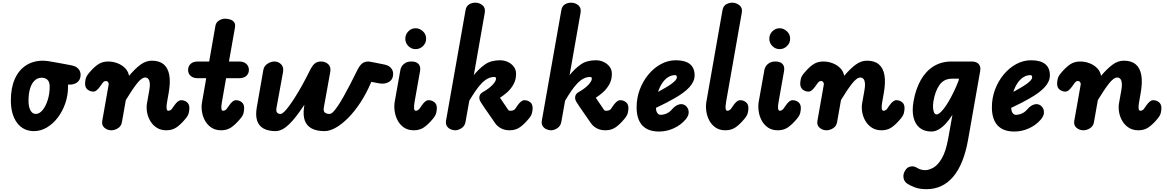

<svg xmlns="http://www.w3.org/2000/svg" viewBox="-20 -948 8488 1397"><path d="M227.5 6Q149 6 104 -54.5Q59 -115 59 -218Q59 -308 87.5 -372.8Q116 -437.5 168.8 -472Q221.5 -506.5 293.5 -506.5Q307 -506.5 325.5 -504Q344 -501.5 361.2 -498.2Q378.5 -495 386.5 -493.5Q389.5 -493 397 -491.8Q404.5 -490.5 428.2 -486.2Q452 -482 503 -472Q534.5 -465.5 550.5 -446.8Q566.5 -428 566.5 -404.5Q566.5 -367.5 542 -349Q517.5 -330.5 480.5 -332.5L474.5 -333Q475 -329.5 475 -325.5Q475 -321.5 475 -317.5Q475 -253.5 454.8 -195.2Q434.5 -137 399.8 -91.8Q365 -46.5 320.5 -20.2Q276 6 227.5 6ZM240 -119Q267 -119 290 -147Q313 -175 327.2 -220.5Q341.5 -266 341.5 -318.5Q341.5 -351 325.8 -366.8Q310 -382.5 283.5 -382.5Q254.5 -382.5 232.8 -362.8Q211 -343 199.2 -305.2Q187.5 -267.5 187.5 -214Q187.5 -170 201.8 -144.5Q216 -119 240 -119Z M790 0Q762 0 740.2 -18.2Q718.5 -36.5 724 -68.5L770.5 -332Q771.5 -337 770.2 -341.8Q769 -346.5 766.5 -350.2Q764 -354 760.5 -356.2Q757 -358.5 753 -358.5Q742 -358.5 736.5 -354.5Q731 -350.5 728 -346.5L706.5 -316.5Q696.5 -302.5 684.2 -292Q672 -281.5 659 -281.5Q636 -281.5 617.5 -296Q599 -310.5 599 -339.5Q599 -353 603.2 -373.5Q607.5 -394 629 -418.5Q661.5 -457.5 692.8 -479Q724 -500.5 766.5 -500.5Q802 -500.5 834.8 -488Q867.5 -475.5 890.2 -452.2Q913 -429 919 -396.5Q964 -449.5 1003 -478Q1042 -506.5 1084.5 -506.5Q1139 -506.5 1170.8 -480Q1202.5 -453.5 1211.8 -401.2Q1221 -349 1207 -270.5L1194.5 -199.5Q1191.5 -179.5 1191.8 -166.8Q1192 -154 1195.2 -148Q1198.5 -142 1204 -142Q1212 -142 1219.2 -146Q1226.5 -150 1229.5 -154L1250.5 -184Q1260.5 -198.5 1273 -208.8Q1285.5 -219 1298 -219Q1321.5 -219 1339.8 -204.8Q1358 -190.5 1358 -161.5Q1358 -148 1353.8 -127.5Q1349.5 -107 1328 -82Q1295.5 -43 1264.5 -21.5Q1233.5 0 1190.5 0Q1150 0 1121 -18.5Q1092 -37 1074.2 -66.5Q1056.5 -96 1050.2 -130.5Q1044 -165 1049.5 -197L1066.5 -292.5Q1072 -322.5 1070 -342.8Q1068 -363 1059.2 -373.5Q1050.5 -384 1036.5 -384Q1010.5 -384 975.2 -338.8Q940 -293.5 895.5 -220L867 -58.5Q862 -30 838.2 -15Q814.5 0 790 0Z M1589 0Q1548 0 1519 -19Q1490 -38 1472.8 -68.2Q1455.5 -98.5 1449.8 -133.8Q1444 -169 1449.5 -201.5L1480.5 -379H1419Q1385 -379 1366.8 -396Q1348.5 -413 1348.5 -439Q1348.5 -465.5 1366.8 -483Q1385 -500.5 1419 -500.5H1502L1547.5 -760.5Q1551.5 -784.5 1573 -798.2Q1594.5 -812 1617.5 -812Q1637 -812 1655.2 -806Q1673.5 -800 1683.8 -786Q1694 -772 1689.5 -747L1646 -500.5H1719.5Q1754 -500.5 1772.5 -483Q1791 -465.5 1791 -439Q1791 -413 1772.5 -396Q1754 -379 1719.5 -379H1625L1594 -201.5Q1591 -186 1590.5 -174.8Q1590 -163.5 1591.2 -156.2Q1592.5 -149 1595.2 -145.5Q1598 -142 1602.5 -142Q1611 -142 1618 -146Q1625 -150 1628 -154L1649.5 -184Q1659.5 -198.5 1671.8 -208.8Q1684 -219 1696.5 -219Q1720 -219 1738.2 -204.8Q1756.5 -190.5 1756.5 -161.5Q1756.5 -148 1752.5 -127.5Q1748.5 -107 1726.5 -82Q1694 -43 1663 -21.5Q1632 0 1589 0Z M1985 6Q1931 6 1897 -13.2Q1863 -32.5 1850.8 -70.5Q1838.5 -108.5 1848 -164.5L1896 -439Q1901.5 -468.5 1926.8 -484.5Q1952 -500.5 1976.5 -500.5Q2005.5 -500.5 2025.5 -480.2Q2045.5 -460 2039.5 -424.5L1992 -164.5Q1987.5 -140 1995.5 -129.5Q2003.5 -119 2022 -119Q2031.5 -119 2047.5 -134.2Q2063.5 -149.5 2084.5 -178Q2105.5 -206.5 2130.2 -246Q2155 -285.5 2182 -334.2Q2209 -383 2236.5 -439Q2252.5 -470.5 2269.8 -485.5Q2287 -500.5 2316 -500.5Q2348.5 -500.5 2369 -480.2Q2389.5 -460 2383 -424.5L2336 -164.5Q2333 -148 2337.2 -138Q2341.5 -128 2352.2 -123.5Q2363 -119 2378.5 -119Q2389.5 -119 2404.5 -134.2Q2419.5 -149.5 2438.8 -178Q2458 -206.5 2480.2 -246Q2502.5 -285.5 2527.8 -334.2Q2553 -383 2580.5 -439Q2596.5 -470.5 2614.2 -485.5Q2632 -500.5 2661 -500.5Q2663.5 -500.5 2671 -499.2Q2678.5 -498 2702 -493.5Q2725.5 -489 2776.5 -478.5Q2808 -472.5 2824.2 -453.8Q2840.5 -435 2840.5 -411.5Q2840.5 -370 2809.8 -351.8Q2779 -333.5 2736.5 -342L2681.5 -352.5L2678 -344Q2645 -267 2603 -202.8Q2561 -138.5 2515 -91.8Q2469 -45 2424.2 -19.5Q2379.5 6 2341 6Q2284 6 2248 -13.2Q2212 -32.5 2198 -70.5Q2184 -108.5 2192 -164.5L2194.5 -185.5Q2163 -138 2135 -102Q2107 -66 2081.8 -42Q2056.5 -18 2032.5 -6Q2008.5 6 1985 6Z M3003.5 -590.5Q2973.5 -590.5 2951.2 -612.8Q2929 -635 2929 -666.5Q2929 -697 2951 -719.8Q2973 -742.5 3003.5 -742.5Q3033 -742.5 3056.8 -720.8Q3080.5 -699 3080.5 -666.5Q3080.5 -635 3057.8 -612.8Q3035 -590.5 3003.5 -590.5ZM2991 0Q2949.5 0 2920.5 -19.2Q2891.5 -38.5 2874.5 -69.5Q2857.5 -100.5 2852 -136.2Q2846.5 -172 2851.5 -205L2893.5 -440.5Q2894.5 -449 2902.2 -463.2Q2910 -477.5 2927.5 -489Q2945 -500.5 2975 -500.5Q3009 -500.5 3025.5 -482Q3042 -463.5 3036.5 -432L2997 -209.5Q2993 -186.5 2992.5 -171.5Q2992 -156.5 2995.2 -149.2Q2998.5 -142 3004.5 -142Q3012.5 -142 3019.5 -146Q3026.5 -150 3030 -154L3051 -184Q3061 -198.5 3073.2 -208.8Q3085.5 -219 3098.5 -219Q3122 -219 3140.2 -204.8Q3158.5 -190.5 3158.5 -161.5Q3158.5 -148 3154.2 -127.5Q3150 -107 3128.5 -82Q3096 -43 3065 -21.5Q3034 0 2991 0Z M3292 0Q3276 0 3258.8 -7.5Q3241.5 -15 3231.5 -30.8Q3221.5 -46.5 3225.5 -71L3367.5 -874.5Q3373 -904.5 3393.8 -916.5Q3414.5 -928.5 3437.5 -928.5Q3468.5 -928.5 3490.8 -909.8Q3513 -891 3507.5 -856.5L3427.5 -401.5Q3464.5 -447.5 3508 -478.5Q3551.5 -509.5 3618 -509.5Q3649 -509.5 3675.5 -497Q3702 -484.5 3718.5 -462.5Q3735 -440.5 3735 -411.5Q3735 -366 3714.8 -331.5Q3694.5 -297 3667.2 -273.8Q3640 -250.5 3618 -237L3678.5 -147.5Q3682 -142 3692.5 -142Q3707 -142 3715.5 -146Q3724 -150 3727 -154L3748 -184Q3758 -198.5 3770.5 -208.8Q3783 -219 3795.5 -219Q3819 -219 3837.2 -204.8Q3855.5 -190.5 3855.5 -161.5Q3855.5 -148 3851.2 -127.5Q3847 -107 3825.5 -82Q3793 -43 3762 -21.5Q3731 0 3688 0Q3653 0 3626 -14Q3599 -28 3582.5 -52L3503.5 -166Q3491 -185 3479.2 -203Q3467.5 -221 3467.5 -237Q3467.5 -251.5 3474.2 -261Q3481 -270.5 3489 -275.5Q3539 -303.5 3564 -330.8Q3589 -358 3589 -374Q3589 -382.5 3586.2 -385.2Q3583.5 -388 3577 -388Q3550.5 -388 3527 -375.2Q3503.5 -362.5 3481.8 -339.2Q3460 -316 3438.5 -284.5Q3417 -253 3394.5 -215L3367.5 -62.5Q3362.5 -32 3339 -16Q3315.5 0 3292 0Z M3989 0Q3973 0 3955.8 -7.5Q3938.5 -15 3928.5 -30.8Q3918.5 -46.5 3922.5 -71L4064.5 -874.5Q4070 -904.5 4090.8 -916.5Q4111.5 -928.5 4134.5 -928.5Q4165.5 -928.5 4187.8 -909.8Q4210 -891 4204.5 -856.5L4124.5 -401.5Q4161.5 -447.5 4205 -478.5Q4248.5 -509.5 4315 -509.5Q4346 -509.5 4372.5 -497Q4399 -484.5 4415.5 -462.5Q4432 -440.5 4432 -411.5Q4432 -366 4411.8 -331.5Q4391.5 -297 4364.2 -273.8Q4337 -250.5 4315 -237L4375.5 -147.5Q4379 -142 4389.5 -142Q4404 -142 4412.5 -146Q4421 -150 4424 -154L4445 -184Q4455 -198.5 4467.5 -208.8Q4480 -219 4492.5 -219Q4516 -219 4534.2 -204.8Q4552.5 -190.5 4552.5 -161.5Q4552.5 -148 4548.2 -127.5Q4544 -107 4522.5 -82Q4490 -43 4459 -21.5Q4428 0 4385 0Q4350 0 4323 -14Q4296 -28 4279.5 -52L4200.5 -166Q4188 -185 4176.2 -203Q4164.5 -221 4164.5 -237Q4164.5 -251.5 4171.2 -261Q4178 -270.5 4186 -275.5Q4236 -303.5 4261 -330.8Q4286 -358 4286 -374Q4286 -382.5 4283.2 -385.2Q4280.5 -388 4274 -388Q4247.5 -388 4224 -375.2Q4200.5 -362.5 4178.8 -339.2Q4157 -316 4135.5 -284.5Q4114 -253 4091.5 -215L4064.5 -62.5Q4059.5 -32 4036 -16Q4012.5 0 3989 0Z M4775 9Q4694 9 4653 -36Q4612 -81 4612 -167.5Q4612 -235.5 4635.2 -297Q4658.5 -358.5 4698.5 -406.5Q4738.5 -454.5 4789.8 -482Q4841 -509.5 4896.5 -509.5Q4965.5 -509.5 4999.8 -481.8Q5034 -454 5034 -400.5Q5034 -378 5024.8 -356.5Q5015.5 -335 4996.8 -314.2Q4978 -293.5 4950 -272.8Q4922 -252 4884.5 -231Q4861.5 -217.5 4827 -199.8Q4792.5 -182 4752.5 -163Q4753 -154.5 4754.2 -147.8Q4755.5 -141 4757.5 -135.5Q4761.5 -125.5 4768.8 -119Q4776 -112.5 4786 -112.5Q4809 -112.5 4831.8 -123Q4854.5 -133.5 4871.5 -154.5Q4894 -180.5 4920.2 -188Q4946.5 -195.5 4968 -179.5Q4978.5 -172 4985.5 -157Q4992.5 -142 4990.2 -122.2Q4988 -102.5 4969 -79.5Q4934.5 -38.5 4883 -14.8Q4831.5 9 4775 9ZM4768 -279.5Q4782 -287 4795.5 -294.8Q4809 -302.5 4823 -310.5Q4850.5 -326.5 4868.5 -340Q4886.5 -353.5 4895.8 -364.8Q4905 -376 4905 -385Q4905 -391.5 4902.2 -396.5Q4899.5 -401.5 4893 -401.5Q4865 -401.5 4841 -386.2Q4817 -371 4798.5 -343.5Q4780 -316 4768 -279.5Z M5258 0Q5216 0 5187 -19.8Q5158 -39.5 5141.2 -70.8Q5124.5 -102 5119.2 -138Q5114 -174 5119.5 -207L5237 -874.5Q5242.5 -904.5 5263.5 -916.5Q5284.5 -928.5 5307.5 -928.5Q5337 -928.5 5360.2 -909.8Q5383.5 -891 5377.5 -856.5L5263.5 -209Q5260.5 -191.5 5259.5 -178.8Q5258.5 -166 5259.8 -158Q5261 -150 5264 -146Q5267 -142 5271.5 -142Q5279.5 -142 5286.5 -146Q5293.5 -150 5297 -154L5318 -184Q5328 -198.5 5340.2 -208.8Q5352.5 -219 5365.5 -219Q5389 -219 5407.2 -204.8Q5425.5 -190.5 5425.5 -161.5Q5425.5 -148 5421.2 -127.5Q5417 -107 5395.5 -82Q5363 -43 5332 -21.5Q5301 0 5258 0Z M5652 -590.5Q5622 -590.5 5599.8 -612.8Q5577.5 -635 5577.5 -666.5Q5577.5 -697 5599.5 -719.8Q5621.5 -742.5 5652 -742.5Q5681.5 -742.5 5705.2 -720.8Q5729 -699 5729 -666.5Q5729 -635 5706.2 -612.8Q5683.5 -590.5 5652 -590.5ZM5639.5 0Q5598 0 5569 -19.2Q5540 -38.5 5523 -69.5Q5506 -100.5 5500.5 -136.2Q5495 -172 5500 -205L5542 -440.5Q5543 -449 5550.8 -463.2Q5558.5 -477.5 5576 -489Q5593.5 -500.5 5623.5 -500.5Q5657.5 -500.5 5674 -482Q5690.5 -463.5 5685 -432L5645.5 -209.5Q5641.5 -186.5 5641 -171.5Q5640.5 -156.5 5643.8 -149.2Q5647 -142 5653 -142Q5661 -142 5668 -146Q5675 -150 5678.5 -154L5699.5 -184Q5709.5 -198.5 5721.8 -208.8Q5734 -219 5747 -219Q5770.5 -219 5788.8 -204.8Q5807 -190.5 5807 -161.5Q5807 -148 5802.8 -127.5Q5798.5 -107 5777 -82Q5744.5 -43 5713.5 -21.5Q5682.5 0 5639.5 0Z M5993.5 0Q5965.5 0 5943.8 -18.2Q5922 -36.5 5927.5 -68.5L5974 -332Q5975 -337 5973.8 -341.8Q5972.5 -346.5 5970 -350.2Q5967.5 -354 5964 -356.2Q5960.5 -358.5 5956.5 -358.5Q5945.5 -358.5 5940 -354.5Q5934.5 -350.5 5931.5 -346.5L5910 -316.5Q5900 -302.5 5887.8 -292Q5875.5 -281.5 5862.5 -281.5Q5839.5 -281.5 5821 -296Q5802.5 -310.5 5802.5 -339.5Q5802.5 -353 5806.8 -373.5Q5811 -394 5832.5 -418.5Q5865 -457.5 5896.2 -479Q5927.5 -500.5 5970 -500.5Q6005.5 -500.5 6038.2 -488Q6071 -475.5 6093.8 -452.2Q6116.5 -429 6122.5 -396.5Q6167.5 -449.5 6206.5 -478Q6245.5 -506.5 6288 -506.5Q6342.5 -506.5 6374.2 -480Q6406 -453.5 6415.2 -401.2Q6424.5 -349 6410.5 -270.5L6398 -199.5Q6395 -179.5 6395.2 -166.8Q6395.5 -154 6398.8 -148Q6402 -142 6407.5 -142Q6415.5 -142 6422.8 -146Q6430 -150 6433 -154L6454 -184Q6464 -198.5 6476.5 -208.8Q6489 -219 6501.5 -219Q6525 -219 6543.2 -204.8Q6561.5 -190.5 6561.5 -161.5Q6561.5 -148 6557.2 -127.5Q6553 -107 6531.5 -82Q6499 -43 6468 -21.5Q6437 0 6394 0Q6353.5 0 6324.5 -18.5Q6295.5 -37 6277.8 -66.5Q6260 -96 6253.8 -130.5Q6247.5 -165 6253 -197L6270 -292.5Q6275.5 -322.5 6273.5 -342.8Q6271.5 -363 6262.8 -373.5Q6254 -384 6240 -384Q6214 -384 6178.8 -338.8Q6143.5 -293.5 6099 -220L6070.5 -58.5Q6065.5 -30 6041.8 -15Q6018 0 5993.5 0Z M6720.5 428.5Q6669 428.5 6632.5 413.8Q6596 399 6580 387.5Q6557.5 371.5 6553.8 344.2Q6550 317 6567 291Q6580.5 268.5 6605 263.5Q6629.5 258.5 6652 273Q6661 278.5 6675.8 284.2Q6690.5 290 6711.5 290Q6739 290 6771.8 271.5Q6804.5 253 6833.5 203Q6862.5 153 6879.5 58L6910 -112.5Q6885 -73.5 6859.2 -46.2Q6833.5 -19 6808 -5Q6782.5 9 6757 9Q6704.5 9 6671.5 -18Q6638.5 -45 6626.8 -94.5Q6615 -144 6627 -210.5Q6642.5 -299.5 6679 -364.5Q6715.5 -429.5 6772 -465Q6828.5 -500.5 6903.5 -500.5H7050.5Q7084.5 -500.5 7101 -482Q7117.5 -463.5 7112 -432L7024 67.5Q6992.5 246.5 6915.8 337.5Q6839 428.5 6720.5 428.5ZM6795.5 -115.5Q6804.5 -115.5 6817.5 -125.8Q6830.5 -136 6846.2 -156Q6862 -176 6879.8 -205.5Q6897.5 -235 6916.5 -273.5Q6935.5 -312 6954 -359L6957.5 -375.5H6907.5Q6848.5 -375.5 6816.2 -330.5Q6784 -285.5 6771.5 -210.5Q6767.5 -183 6769 -161.5Q6770.5 -140 6777.2 -127.8Q6784 -115.5 6795.5 -115.5Z M7360 9Q7279 9 7238 -36Q7197 -81 7197 -167.5Q7197 -235.5 7220.2 -297Q7243.5 -358.5 7283.5 -406.5Q7323.5 -454.5 7374.8 -482Q7426 -509.5 7481.5 -509.5Q7550.5 -509.5 7584.8 -481.8Q7619 -454 7619 -400.5Q7619 -378 7609.8 -356.5Q7600.5 -335 7581.8 -314.2Q7563 -293.5 7535 -272.8Q7507 -252 7469.5 -231Q7446.5 -217.5 7412 -199.8Q7377.5 -182 7337.5 -163Q7338 -154.5 7339.2 -147.8Q7340.5 -141 7342.5 -135.5Q7346.5 -125.5 7353.8 -119Q7361 -112.5 7371 -112.5Q7394 -112.5 7416.8 -123Q7439.5 -133.5 7456.5 -154.5Q7479 -180.5 7505.2 -188Q7531.5 -195.5 7553 -179.5Q7563.5 -172 7570.5 -157Q7577.5 -142 7575.2 -122.2Q7573 -102.5 7554 -79.5Q7519.5 -38.5 7468 -14.8Q7416.5 9 7360 9ZM7353 -279.5Q7367 -287 7380.5 -294.8Q7394 -302.5 7408 -310.5Q7435.5 -326.5 7453.5 -340Q7471.5 -353.5 7480.8 -364.8Q7490 -376 7490 -385Q7490 -391.5 7487.2 -396.5Q7484.5 -401.5 7478 -401.5Q7450 -401.5 7426 -386.2Q7402 -371 7383.5 -343.5Q7365 -316 7353 -279.5Z M7862.5 0Q7834.5 0 7812.8 -18.2Q7791 -36.5 7796.5 -68.5L7843 -332Q7844 -337 7842.8 -341.8Q7841.5 -346.5 7839 -350.2Q7836.5 -354 7833 -356.2Q7829.5 -358.5 7825.5 -358.5Q7814.5 -358.5 7809 -354.5Q7803.5 -350.5 7800.5 -346.5L7779 -316.5Q7769 -302.5 7756.8 -292Q7744.5 -281.5 7731.5 -281.5Q7708.5 -281.5 7690 -296Q7671.5 -310.5 7671.5 -339.5Q7671.5 -353 7675.8 -373.5Q7680 -394 7701.5 -418.5Q7734 -457.5 7765.2 -479Q7796.5 -500.5 7839 -500.5Q7874.5 -500.5 7907.2 -488Q7940 -475.5 7962.8 -452.2Q7985.5 -429 7991.5 -396.5Q8036.5 -449.5 8075.5 -478Q8114.5 -506.5 8157 -506.5Q8211.5 -506.5 8243.2 -480Q8275 -453.5 8284.2 -401.2Q8293.5 -349 8279.5 -270.5L8267 -199.5Q8264 -179.5 8264.2 -166.8Q8264.5 -154 8267.8 -148Q8271 -142 8276.5 -142Q8284.5 -142 8291.8 -146Q8299 -150 8302 -154L8323 -184Q8333 -198.5 8345.5 -208.8Q8358 -219 8370.5 -219Q8394 -219 8412.2 -204.8Q8430.5 -190.5 8430.5 -161.5Q8430.5 -148 8426.2 -127.5Q8422 -107 8400.5 -82Q8368 -43 8337 -21.5Q8306 0 8263 0Q8222.5 0 8193.5 -18.5Q8164.5 -37 8146.8 -66.5Q8129 -96 8122.8 -130.5Q8116.5 -165 8122 -197L8139 -292.5Q8144.5 -322.5 8142.5 -342.8Q8140.5 -363 8131.8 -373.5Q8123 -384 8109 -384Q8083 -384 8047.8 -338.8Q8012.5 -293.5 7968 -220L7939.5 -58.5Q7934.5 -30 7910.8 -15Q7887 0 7862.5 0Z"/></svg>

Font: Edu AU VIC WA NT Pre
Style: Bold
Weight: 700
Designer: Tina and Corey Anderson, Eben Sorkin, Mirko Velimirovic
Foundry: Google for Education
Version: Version 1.001